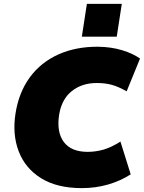

<svg xmlns="http://www.w3.org/2000/svg" viewBox="-20 -958 742 990"><path d="M43 0ZM402 12Q274 12 192 -39Q110 -90 76.5 -177.5Q43 -265 60 -373Q77 -482 134 -559.5Q191 -637 281.5 -677.5Q372 -718 487 -717Q554 -716 610 -699Q666 -682 702 -656L633 -487Q593 -510 558.5 -520Q524 -530 479 -530Q403 -530 350.5 -488.5Q298 -447 285 -367Q271 -277 309 -226Q347 -175 432 -175Q473 -175 513.5 -186.5Q554 -198 601 -228L654 -59Q601 -25 537 -6.5Q473 12 402 12ZM402 -769 428 -938H608L582 -769Z"/></svg>

Font: Winston Black
Style: Italic
Weight: 900
Italic angle: -9°
Designer: Original fonts by Vernon Adams / Changes by Cristiano Sobral
Foundry: VOriginal fonts by Vernon Adams / Changes by Cristiano Sobral
Version: Version 2.503;July 17, 2020;FontCreator 13.0.0.2655 64-bit